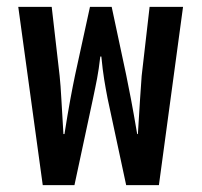

<svg xmlns="http://www.w3.org/2000/svg" viewBox="-20 -537 585 557"><path d="M104 0H196L250 -252C259 -296 265 -320 271 -373H274C279 -320 285 -289 292 -252L346 0H441L511 -517H414L391 -317C388 -282 385 -225 380 -148H378C365 -225 354 -282 346 -320L304 -517H241L198 -320C190 -282 179 -225 167 -148H164C159 -225 157 -282 153 -317L130 -517H33Z"/></svg>

Font: Noto Sans Thai UI ExtraCondensed Medium
Style: Regular
Weight: 500
Width: 3
Designer: Monotype Design Team
Foundry: Monotype Imaging Inc.
Version: Version 1.901